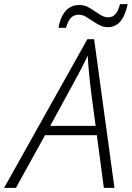

<svg xmlns="http://www.w3.org/2000/svg" viewBox="-74 -906 636 926"><path d="M393.1 -253.9H143.1L2.9 0H-54.2L347.2 -716.8H379.9L478 0H426.8ZM387.2 -298.8 368.2 -440.9Q353 -559.1 349.1 -637.2Q334.5 -606.4 317.6 -573.7Q300.8 -541 168 -298.8ZM444.8 -774.9Q425.3 -774.9 407 -784.2Q388.7 -793.5 370.1 -806.2Q353.5 -817.4 338.6 -826.2Q323.7 -835 305.2 -835Q283.2 -835 269 -821Q254.9 -807.1 244.1 -772H208Q217.3 -824.7 242.7 -853.3Q268.1 -881.8 308.1 -881.8Q328.1 -881.8 344 -875Q359.9 -868.2 401.4 -839.8Q426.8 -822.3 447.3 -822.3Q468.3 -822.3 482.2 -837.2Q496.1 -852.1 504.9 -886.2H542Q529.3 -828.6 505.6 -801.8Q481.9 -774.9 444.8 -774.9Z"/></svg>

Font: CAA NEO Sans Light
Style: Italic
Weight: 300
Italic angle: -12°
Version: Version 1.10